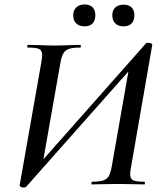

<svg xmlns="http://www.w3.org/2000/svg" viewBox="-20 -826 730 860"><path d="M68 4 165 -546Q169 -572 169 -578Q169 -600 155.5 -606.5Q142 -613 104 -613Q102 -613 102 -617Q102 -625 105 -625L154 -624Q196 -622 220 -622Q254 -622 296 -624L340 -625Q342 -625 342 -619Q342 -613 340 -613Q306 -613 289 -607Q272 -601 263.5 -586.5Q255 -572 250 -541L169 -82L143 -77L635 -633Q637 -634 641.5 -634Q646 -634 648 -634Q653 -634 658 -631Q663 -628 662 -625L567 -78Q563 -61 563 -46Q563 -25 576.5 -18.5Q590 -12 627 -12Q629 -12 629 -6Q629 0 627 0Q596 0 577 -1L512 -2L435 -1Q418 0 391 0Q389 0 389.5 -6Q390 -12 392 -12Q426 -12 443 -18Q460 -24 468 -38.5Q476 -53 481 -83L561 -539L588 -543L96 12Q93 14 83 14Q78 14 72.5 10.5Q67 7 68 4ZM308 -758Q308 -780 322 -793Q336 -806 359 -806Q382 -806 394.5 -793.5Q407 -781 407 -758Q407 -734 394.5 -721Q382 -708 359 -708Q335 -708 321.5 -721Q308 -734 308 -758ZM483 -758Q483 -780 496.5 -792.5Q510 -805 534 -805Q557 -805 569.5 -792.5Q582 -780 582 -758Q582 -734 569.5 -721Q557 -708 534 -708Q510 -708 496.5 -721Q483 -734 483 -758Z"/></svg>

Font: Cormorant Infant SemiBold
Style: Italic
Weight: 600
Italic angle: -10°
Designer: Christian Thalmann (Catharsis Fonts)
Foundry: Catharsis Fonts
Version: Version 4.000